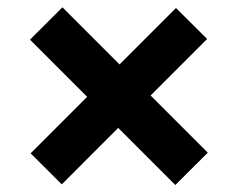

<svg xmlns="http://www.w3.org/2000/svg" viewBox="-20 -601 660 533"><path d="M153.3 -580.7 556.8 -177.2 466.7 -87.4 63.2 -490.9ZM65 -175.3 468.5 -578.8 555 -492.8 151.5 -89.2Z"/></svg>

Font: Monaspace Xenon Var ExtraLight
Style: Regular
Weight: 200
Designer: Riley Cran and the Lettermatic Team
Version: Version 1.200 (Monaspace Xenon Var)